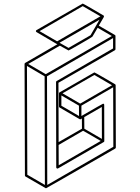

<svg xmlns="http://www.w3.org/2000/svg" viewBox="-20 -961 772 1057"><path d="M233.9 75.2H231.4Q231.4 74.7 231 74.7L120.1 10.7Q117.2 8.3 117.2 4.9L115.2 -609.4Q115.7 -612.8 118.7 -614.7L295.9 -717.3L291 -719.7L181.2 -784.2Q177.7 -786.1 177.7 -789.6Q177.7 -793.5 181.2 -795.4Q434.1 -941.4 435.5 -941.4Q437.5 -941.4 493.7 -908.7Q549.8 -876 550.3 -875.5H550.8L551.8 -873.5L552.2 -869.6L551.8 -867.7L523.9 -819.8L612.3 -768.6L613.3 -767.6L614.3 -767.1L614.7 -766.1L615.7 -763.7V-690.4Q615.7 -686.5 612.8 -684.6L301.8 -505.4L302.7 -178.7L431.2 -252.4L430.7 -308.6Q423.8 -304.7 423.1 -304.4Q422.4 -304.2 421.4 -304.2H420.4L419.4 -304.7L418 -305.2L308.1 -369.1Q304.7 -371.1 304.7 -375V-447.8Q305.2 -451.2 308.1 -452.6Q498 -562.5 499.5 -562.5Q501.5 -562.5 557.6 -530Q613.8 -497.6 613.8 -497.1L614.7 -496.6V-496.1L615.7 -495.1L616.7 -491.7L617.7 -148.9Q617.2 -145 614.3 -143.1Q236.3 75.2 233.9 75.2ZM415 -322.3 414.6 -379.4 317.9 -435.5V-378.9ZM421.4 -390.6 596.7 -491.7 499.5 -548.3Q412.1 -497.6 324.2 -447.3ZM303.2 -51.3 534.7 -185.1 437.5 -241.2 302.7 -163.1ZM541 -196.3 540.5 -372.1 443.8 -316.4 444.3 -252.4ZM357.4 -697.3 478.5 -767.1 527.8 -852.5 307.6 -725.6ZM294.4 -733.4 532.7 -871.1 435.5 -927.2 197.8 -789.6ZM227.1 57.1 225.6 -541 128.4 -597.7 130.4 1ZM231.9 -552.7 595.7 -762.7 517.6 -808.1 488.8 -759.3Q488.3 -757.3 423.8 -720.2Q359.4 -683.1 357.4 -683.1Q356 -683.1 309.6 -709.5L135.3 -608.9ZM240.2 57.1 604 -152.8 603 -480.5 428.2 -379.4V-322.3Q545.4 -390.1 547.4 -390.1Q553.7 -390.1 553.7 -383.3L554.2 -184.1Q554.2 -180.7 551.3 -179.2L298.3 -33.2H296.4Q290.5 -33.2 289.6 -39.6L288.6 -509.3Q288.6 -512.7 291.5 -514.6L602.5 -694.3V-751.5L238.8 -541Z"/></svg>

Font: 3D Isometric
Style: Regular
Weight: 400
Designer: GGBotNet
Version: 1.10